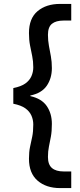

<svg xmlns="http://www.w3.org/2000/svg" viewBox="-20 -816 409 981"><path d="M287 145Q216 145 172 107Q128 69 128 -5Q128 -40 133.5 -65.5Q139 -91 144.5 -117Q150 -143 150 -180Q150 -204 140.5 -225.5Q131 -247 109.5 -262.5Q88 -278 48 -286V-366Q88 -374 109.5 -389.5Q131 -405 140.5 -426.5Q150 -448 150 -472Q150 -503 144.5 -529.5Q139 -556 133.5 -584Q128 -612 128 -647Q128 -722 172 -759Q216 -796 287 -796H344V-711H305Q266 -711 245.5 -694.5Q225 -678 225 -638Q225 -609 230 -582Q235 -555 240 -528Q245 -501 245 -468Q245 -416 219 -378Q193 -340 135 -328V-325Q193 -312 219 -274Q245 -236 245 -183Q245 -145 240 -118Q235 -91 230 -67Q225 -43 225 -14Q225 25 245.5 42.5Q266 60 305 60H344V145Z"/></svg>

Font: DM Sans 9pt 36pt Medium
Style: Regular
Weight: 500
Version: Version 4.004;gftools[0.9.30]